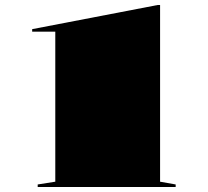

<svg xmlns="http://www.w3.org/2000/svg" viewBox="-20 -744 827 764"><path d="M130 0V-10L200 -21V-618H108V-628L607 -724H617V-21L679 -10V0Z"/></svg>

Font: Kalnia Expanded SemiBold
Style: Regular
Weight: 600
Width: 7
Designer: Frida Medrano
Foundry: Frida Medrano
Version: Version 1.105